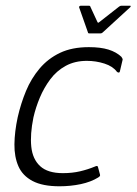

<svg xmlns="http://www.w3.org/2000/svg" viewBox="-20 -647 478 672"><path d="M188 5Q129 5 94 -13.5Q59 -32 44.5 -65Q30 -98 30.5 -142Q31 -186 42 -237Q53 -285 71 -328.5Q89 -372 118.5 -407Q148 -442 190 -462Q232 -482 291 -482Q332 -482 359.5 -473.5Q387 -465 405 -448Q408 -443 409 -441Q410 -439 408 -433L400 -399Q399 -393 395.5 -393Q392 -393 389 -396Q375 -415 345.5 -424.5Q316 -434 284 -434Q242 -434 210 -416.5Q178 -399 156 -369.5Q134 -340 119.5 -305.5Q105 -271 97 -236Q85 -177 89.5 -133.5Q94 -90 120.5 -65.5Q147 -41 200 -41Q233 -41 260.5 -47.5Q288 -54 312 -64Q322 -69 323 -62L330 -36Q331 -32 329 -30Q327 -28 324 -26Q298 -10 262.5 -2.5Q227 5 188 5ZM293 -530Q288 -530 288 -533L257 -621Q256 -623 258 -625Q260 -627 263 -627H291Q296 -627 296 -624L321 -570Q323 -565 328 -570L397 -624Q401 -627 405 -627H435Q438 -627 437.5 -625Q437 -623 435 -621L339 -533Q336 -530 331 -530Z"/></svg>

Font: Glory Light
Style: Italic
Weight: 300
Italic angle: -12°
Version: Version 1.011